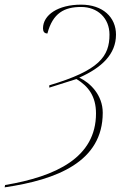

<svg xmlns="http://www.w3.org/2000/svg" viewBox="-114 -566 562 826"><path d="M-92 230 -94 240C131 207 328 130 328 -81C328 -157 274 -210 227 -232C324 -275 385 -333 385 -417C385 -492 328 -546 235 -546C136 -546 71 -502 71 -444C71 -430 77 -422 90 -422C113 -510 163 -536 235 -536C306 -536 357 -488 357 -417C357 -324 314 -263 98 -199V-189L215 -226C266 -195 299 -152 299 -78C299 112 127 193 -92 230Z"/></svg>

Font: Noto Serif Display Thin
Style: Italic
Weight: 100
Italic angle: -12°
Designer: Monotype Design Team
Foundry: Monotype Imaging Inc.
Version: Version 2.009